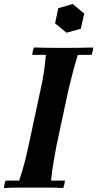

<svg xmlns="http://www.w3.org/2000/svg" viewBox="-27 -940 487 962"><path d="M-7 2Q-7 -6 -4.5 -17Q-2 -28 1 -35H69Q84 -79 95.5 -123Q107 -167 116 -210L176 -490Q187 -537 193 -579Q199 -621 203 -665H135Q135 -673 137.5 -684Q140 -695 143 -702Q177 -701 216.5 -700.5Q256 -700 290 -700Q325 -700 365 -700.5Q405 -701 440 -702Q440 -695 437.5 -684Q435 -673 432 -665H363Q349 -621 338 -578.5Q327 -536 316 -490L256 -210Q249 -171 241.5 -129Q234 -87 229 -35H298Q298 -28 295.5 -17Q293 -6 290 2Q256 0 216 0Q176 0 141 0Q107 0 67.5 0Q28 0 -7 2ZM337 -920 395 -872 378 -796 306 -776 249 -823 265 -899Z"/></svg>

Font: Poltawski Nowy SemiBold
Style: Italic
Weight: 600
Italic angle: -12°
Version: Version 1.001;gftools[0.9.25]